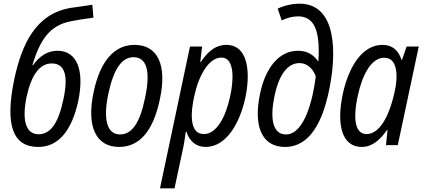

<svg xmlns="http://www.w3.org/2000/svg" viewBox="-20 -789 2305 1044"><path d="M188 10C299 10 371 -80 406 -242C438 -399 404 -513 292 -513C237 -513 193 -482 160 -435H156C198 -573 250 -650 363 -673C397 -680 436 -686 488 -693L482 -763C438 -757 395 -751 364 -746C171 -713 98 -544 58 -360C5 -106 51 10 188 10ZM190 -59C122 -59 98 -131 124 -260C150 -382 196 -444 261 -444C331 -444 353 -382 325 -250C298 -120 255 -59 190 -59Z M628 10C737 10 813 -75 849 -248C890 -437 837 -545 711 -545C602 -545 525 -458 489 -288C449 -100 502 10 628 10ZM633 -58C563 -58 539 -136 569 -279C598 -415 643 -478 706 -478C777 -478 800 -404 769 -258C741 -120 697 -58 633 -58Z M850 235H929L974 24C980 -2 986 -42 990 -72H994C1010 -21 1047 10 1098 10C1208 10 1282 -114 1313 -253C1341 -379 1337 -545 1210 -545C1157 -545 1113 -514 1072 -452H1069L1079 -536H1013ZM1089 -60C1007 -60 1017 -179 1036 -265C1059 -375 1114 -476 1184 -476C1259 -476 1250 -347 1231 -263C1207 -152 1157 -60 1089 -60Z M1530 10C1666 10 1734 -130 1768 -292C1813 -500 1811 -769 1609 -769C1569 -769 1525 -759 1490 -742L1512 -678C1542 -693 1573 -700 1600 -700C1678 -700 1713 -641 1713 -513C1713 -497 1713 -474 1711 -456H1709C1689 -486 1656 -513 1600 -513C1497 -513 1423 -420 1394 -279C1359 -115 1396 10 1530 10ZM1535 -58C1461 -58 1448 -147 1472 -265C1497 -384 1544 -446 1609 -446C1650 -446 1683 -415 1697 -373C1682 -251 1636 -58 1535 -58Z M1947 10C2003 10 2046 -27 2085 -83H2087L2079 0H2143L2257 -536H2191L2166 -464H2163C2147 -515 2113 -545 2060 -545C1949 -545 1877 -426 1845 -283C1807 -109 1840 10 1947 10ZM1973 -60C1914 -60 1896 -135 1926 -271C1951 -385 2000 -475 2069 -475C2141 -476 2148 -379 2123 -277C2093 -149 2041 -60 1973 -60Z"/></svg>

Font: Noto Sans Condensed
Style: Italic
Weight: 400
Width: 3
Italic angle: -12°
Designer: Monotype Design Team
Foundry: Monotype Imaging Inc.
Version: Version 2.013